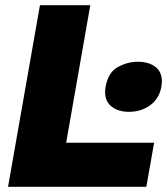

<svg xmlns="http://www.w3.org/2000/svg" viewBox="-20 -720 644 740"><path d="M328 -700H134L11 0H544L574 -170H235ZM387 -386Q385 -372 385 -365Q385 -329 410.5 -309Q436 -289 477 -289Q524 -289 559 -314.5Q594 -340 602 -386Q604 -400 604 -406Q604 -443 578.5 -462.5Q553 -482 511 -482Q473 -482 435.5 -462.5Q398 -443 387 -386Z"/></svg>

Font: Geom Black
Style: Bold Italic
Weight: 900
Italic angle: -10°
Version: Version 1.102